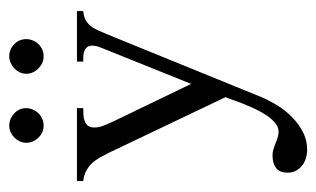

<svg xmlns="http://www.w3.org/2000/svg" viewBox="-155 -369 687 417"><g transform="rotate(-90 188.5 -160.5)"><path d="M373 -323.2Q361.3 -322.3 353.8 -318.1Q346.2 -314 340.8 -307.4Q335.4 -300.8 331.5 -292Q327.6 -283.2 323.2 -272.9L186 64Q178.7 81.1 167.7 98.9Q156.7 116.7 142.1 130.9Q127.4 145 109.9 154.1Q92.3 163.1 71.8 163.1Q62.5 163.1 53.5 160.4Q44.4 157.7 37.6 152.3Q30.8 147 26.4 139.2Q22 131.3 22 121.1Q22 103 32.2 95.5Q42.5 87.9 59.1 87.9Q65.9 87.9 72.5 89.8Q79.1 91.8 85.7 94.5Q92.3 97.2 98.6 99.1Q105 101.1 110.8 101.1Q120.6 101.1 129.4 94Q138.2 86.9 145.8 75.9Q153.3 64.9 159.7 51.5Q166 38.1 171.1 25.4Q176.3 12.7 179.9 2Q183.6 -8.8 186 -14.2L64.9 -268.1Q60.1 -277.8 54.7 -287.4Q49.3 -296.9 42.2 -304.4Q35.2 -312 25.6 -316.9Q16.1 -321.8 3.9 -323.2V-336.9H162.1V-323.2Q154.8 -323.2 147.5 -322.8Q140.1 -322.3 134 -320.1Q127.9 -317.9 124 -313Q120.1 -308.1 120.1 -298.8Q120.1 -288.6 124.3 -278.3Q128.4 -268.1 132.8 -258.8L214.8 -88.9L290 -275.9Q293 -282.7 295.4 -289.6Q297.9 -296.4 297.9 -303.2Q297.9 -310.5 294.7 -314.7Q291.5 -318.8 286.4 -320.8Q281.2 -322.8 275.1 -323Q269 -323.2 263.2 -323.2V-336.9H373ZM312 -447.3Q312 -439.5 309.1 -432.4Q306.2 -425.3 301 -420.2Q295.9 -415 289.1 -412.1Q282.2 -409.2 274.9 -409.2Q259.8 -409.2 248.3 -420.7Q236.8 -432.1 236.8 -447.3Q236.8 -454.6 240 -461.2Q243.2 -467.8 248.5 -472.9Q253.9 -478 260.7 -481Q267.6 -483.9 274.9 -483.9Q290 -483.9 301 -473.1Q312 -462.4 312 -447.3ZM162.1 -447.3Q162.1 -439.5 158.9 -432.4Q155.8 -425.3 150.6 -420.2Q145.5 -415 138.4 -412.1Q131.3 -409.2 124 -409.2Q108.9 -409.2 97.9 -420.7Q86.9 -432.1 86.9 -447.3Q86.9 -454.6 90.1 -461.2Q93.3 -467.8 98.4 -472.9Q103.5 -478 110.1 -481Q116.7 -483.9 124 -483.9Q139.2 -483.9 150.6 -473.1Q162.1 -462.4 162.1 -447.3Z"/></g></svg>

Font: Scheherazade Rohingya
Style: Regular
Weight: 400
Designer: SIL International
Foundry: SIL International
Version: Version 2.000 (build 440/429)